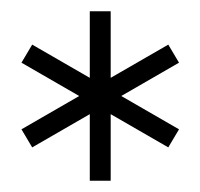

<svg xmlns="http://www.w3.org/2000/svg" viewBox="-20 -720 355 340"><path d="M139 -700H176V-400H139ZM18 -609 37 -641 297 -491 278 -459ZM278 -641 297 -609 37 -459 18 -491Z"/></svg>

Font: Phudu Light SemiBold
Style: Regular
Weight: 600
Version: Version 1.005;gftools[0.9.23]